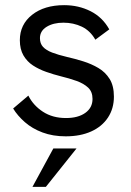

<svg xmlns="http://www.w3.org/2000/svg" viewBox="-20 -521 510 745"><path d="M235 8Q185 8 145 -7Q105 -22 76.5 -47Q48 -72 31 -100L90 -150Q109 -112 146.5 -87.5Q184 -63 236 -63Q283 -63 311 -83Q339 -103 339 -137Q339 -165 322 -181Q305 -197 277 -207Q249 -217 216 -225Q188 -232 159.5 -242Q131 -252 108 -267Q85 -282 71 -306Q57 -330 57 -365Q57 -426 104.5 -463.5Q152 -501 229 -501Q285 -501 331.5 -477.5Q378 -454 404 -407L350 -367Q330 -402 297.5 -417.5Q265 -433 226 -433Q187 -433 161 -417Q135 -401 135 -373Q135 -352 147 -339Q159 -326 182.5 -317Q206 -308 240 -300Q271 -293 303 -283Q335 -273 362 -257Q389 -241 405.5 -214.5Q422 -188 422 -146Q422 -100 399 -65Q376 -30 334 -11Q292 8 235 8ZM106 204 187 55H277L158 204Z"/></svg>

Font: Hanken Grotesk
Style: Regular
Weight: 400
Designer: Alfredo Marco Pradil
Foundry: Hanken Design Co.
Version: Version 3.013